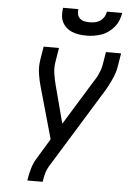

<svg xmlns="http://www.w3.org/2000/svg" viewBox="-62 -1001 724 1047"><g transform="rotate(5 300.0 -477.5)"><path d="M128 0 129 -7Q134 -37 142.5 -67Q151 -97 168 -124L235 -235L156 -515Q146 -549 140.5 -586Q135 -623 141 -662L153 -735H237L225 -662Q219 -629 223.5 -596.5Q228 -564 236 -534L291 -325L431 -553Q439 -566 447.5 -579Q456 -592 462.5 -605.5Q469 -619 474 -633Q479 -647 482 -662L494 -735H577L565 -662Q562 -642 555.5 -623.5Q549 -605 540.5 -586.5Q532 -568 522.5 -550Q513 -532 502 -515L238 -86Q227 -68 221.5 -47.5Q216 -27 213 -7L212 0ZM379 -815Q359 -815 339 -818Q319 -821 301.5 -828Q284 -835 269.5 -848Q255 -861 247 -878Q239 -895 238 -915Q237 -935 240 -955H324Q321 -941 324.5 -927Q328 -913 338 -904Q348 -895 362 -892Q376 -889 391 -889Q406 -889 421 -892Q436 -895 449 -904Q462 -913 470 -926.5Q478 -940 480 -955H564Q560 -934 552.5 -914.5Q545 -895 531 -878Q517 -861 499 -848Q481 -835 460.5 -828Q440 -821 419.5 -818Q399 -815 379 -815Z"/></g></svg>

Font: Iosevka Curly Extended
Style: Italic
Weight: 400
Width: 7
Italic angle: -9°
Monospace: yes
Designer: Belleve Invis
Foundry: Belleve Invis
Version: Version 11.1.0; ttfautohint (v1.8.3)